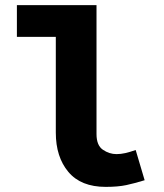

<svg xmlns="http://www.w3.org/2000/svg" viewBox="-20 -718 640 750"><path d="M393 12Q296 12 247 -46.5Q198 -105 198 -200V-574H46V-698H357V-194Q357 -150 382 -133Q407 -116 435 -116Q452 -116 469.5 -120Q487 -124 510 -132L545 -14Q506 -2 473.5 5Q441 12 393 12Z"/></svg>

Font: Source Code Pro ExtraBold
Style: Regular
Weight: 800
Monospace: yes
Designer: Paul D. Hunt, Teo Tuominen
Foundry: Adobe Systems Incorporated
Version: Version 1.018;hotconv 1.0.116;makeotfexe 2.5.65601